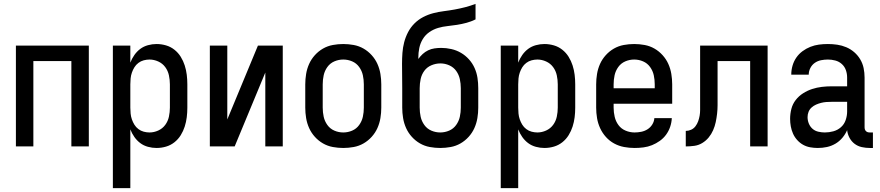

<svg xmlns="http://www.w3.org/2000/svg" viewBox="-20 -755 4540 990"><path d="M62 0V-520H438V0H348V-440H152V0Z M562 215V-520H652V-432Q660 -453 673 -471.5Q686 -490 703.5 -503Q721 -516 743 -522Q765 -528 787 -528Q812 -528 836 -521Q860 -514 879.5 -498.5Q899 -483 912 -462Q925 -441 932.5 -417.5Q940 -394 943 -369.5Q946 -345 946 -320V-200Q946 -175 943 -150.5Q940 -126 932.5 -102.5Q925 -79 912 -58Q899 -37 879.5 -21.5Q860 -6 836 1Q812 8 787 8Q765 8 743 2Q721 -4 703.5 -17Q686 -30 673 -48.5Q660 -67 652 -88V215ZM751 -72Q774 -72 796 -82Q818 -92 832 -111Q846 -130 851 -153.5Q856 -177 856 -200V-320Q856 -343 851 -366.5Q846 -390 832 -409Q818 -428 796 -438Q774 -448 751 -448Q736 -448 721 -444Q706 -440 693.5 -430.5Q681 -421 673 -408Q665 -395 660 -380.5Q655 -366 653.5 -350.5Q652 -335 652 -320V-200Q652 -185 653.5 -169.5Q655 -154 660 -139.5Q665 -125 673 -112Q681 -99 693.5 -89.5Q706 -80 721 -76Q736 -72 751 -72Z M1062 0V-520H1152V-139L1310 -520H1438V0H1348V-381L1190 0Z M1750 8Q1723 8 1696 3Q1669 -2 1645.5 -15.5Q1622 -29 1603.5 -49.5Q1585 -70 1574 -94.5Q1563 -119 1558.5 -146Q1554 -173 1554 -200V-320Q1554 -347 1558.5 -374Q1563 -401 1574 -425.5Q1585 -450 1603.5 -470.5Q1622 -491 1645.5 -504.5Q1669 -518 1696 -523Q1723 -528 1750 -528Q1777 -528 1804 -523Q1831 -518 1854.5 -504.5Q1878 -491 1896.5 -470.5Q1915 -450 1926 -425.5Q1937 -401 1941.5 -374Q1946 -347 1946 -320V-200Q1946 -173 1941.5 -146Q1937 -119 1926 -94.5Q1915 -70 1896.5 -49.5Q1878 -29 1854.5 -15.5Q1831 -2 1804 3Q1777 8 1750 8ZM1750 -72Q1774 -72 1796 -81.5Q1818 -91 1832 -110.5Q1846 -130 1851 -153Q1856 -176 1856 -200V-320Q1856 -344 1851 -367Q1846 -390 1832 -409.5Q1818 -429 1796 -438.5Q1774 -448 1750 -448Q1726 -448 1704 -438.5Q1682 -429 1668 -409.5Q1654 -390 1649 -367Q1644 -344 1644 -320V-200Q1644 -176 1649 -153Q1654 -130 1668 -110.5Q1682 -91 1704 -81.5Q1726 -72 1750 -72Z M2250 8Q2223 8 2196 3Q2169 -2 2145.5 -15.5Q2122 -29 2103.5 -49.5Q2085 -70 2074 -94.5Q2063 -119 2058.5 -146Q2054 -173 2054 -200V-300Q2054 -332 2053.5 -363.5Q2053 -395 2053 -426Q2053 -454 2055 -482Q2057 -510 2064 -537Q2071 -564 2084 -589Q2097 -614 2117 -634Q2137 -654 2162 -667Q2187 -680 2214 -687Q2241 -694 2269 -697.5Q2297 -701 2324.5 -706Q2352 -711 2379 -718Q2406 -725 2432 -735V-655Q2410 -644 2386 -637.5Q2362 -631 2337 -627Q2312 -623 2287.5 -620.5Q2263 -618 2239 -611Q2215 -604 2194 -589.5Q2173 -575 2160 -553.5Q2147 -532 2142 -507.5Q2137 -483 2137 -458V-451Q2147 -465 2159.5 -476.5Q2172 -488 2187.5 -495.5Q2203 -503 2220.5 -505.5Q2238 -508 2255 -508Q2281 -508 2307.5 -502Q2334 -496 2357 -482.5Q2380 -469 2398 -449Q2416 -429 2427 -404.5Q2438 -380 2442 -353.5Q2446 -327 2446 -300V-200Q2446 -173 2441.5 -146Q2437 -119 2426 -94.5Q2415 -70 2396.5 -49.5Q2378 -29 2354.5 -15.5Q2331 -2 2304 3Q2277 8 2250 8ZM2250 -72Q2274 -72 2296 -81.5Q2318 -91 2332 -110.5Q2346 -130 2351 -153Q2356 -176 2356 -200V-300Q2356 -324 2351 -347Q2346 -370 2332.5 -389Q2319 -408 2297 -418Q2275 -428 2251 -428Q2227 -428 2204.5 -418.5Q2182 -409 2168 -390Q2154 -371 2149 -347.5Q2144 -324 2144 -300V-200Q2144 -176 2149 -153Q2154 -130 2168 -110.5Q2182 -91 2204 -81.5Q2226 -72 2250 -72Z M2562 215V-520H2652V-432Q2660 -453 2673 -471.5Q2686 -490 2703.5 -503Q2721 -516 2743 -522Q2765 -528 2787 -528Q2812 -528 2836 -521Q2860 -514 2879.5 -498.5Q2899 -483 2912 -462Q2925 -441 2932.5 -417.5Q2940 -394 2943 -369.5Q2946 -345 2946 -320V-200Q2946 -175 2943 -150.5Q2940 -126 2932.5 -102.5Q2925 -79 2912 -58Q2899 -37 2879.5 -21.5Q2860 -6 2836 1Q2812 8 2787 8Q2765 8 2743 2Q2721 -4 2703.5 -17Q2686 -30 2673 -48.5Q2660 -67 2652 -88V215ZM2751 -72Q2774 -72 2796 -82Q2818 -92 2832 -111Q2846 -130 2851 -153.5Q2856 -177 2856 -200V-320Q2856 -343 2851 -366.5Q2846 -390 2832 -409Q2818 -428 2796 -438Q2774 -448 2751 -448Q2736 -448 2721 -444Q2706 -440 2693.5 -430.5Q2681 -421 2673 -408Q2665 -395 2660 -380.5Q2655 -366 2653.5 -350.5Q2652 -335 2652 -320V-200Q2652 -185 2653.5 -169.5Q2655 -154 2660 -139.5Q2665 -125 2673 -112Q2681 -99 2693.5 -89.5Q2706 -80 2721 -76Q2736 -72 2751 -72Z M3252 8Q3225 8 3198 3Q3171 -2 3147 -15Q3123 -28 3104.5 -48.5Q3086 -69 3074.5 -94Q3063 -119 3058.5 -146Q3054 -173 3054 -200V-320Q3054 -347 3058.5 -374Q3063 -401 3074 -425.5Q3085 -450 3103.5 -470.5Q3122 -491 3145.5 -504.5Q3169 -518 3196 -523Q3223 -528 3250 -528Q3277 -528 3304 -523Q3331 -518 3354.5 -504.5Q3378 -491 3396.5 -470.5Q3415 -450 3426 -425.5Q3437 -401 3441.5 -374Q3446 -347 3446 -320V-220H3144V-200Q3144 -176 3149.5 -152.5Q3155 -129 3169 -110Q3183 -91 3205.5 -81.5Q3228 -72 3252 -72Q3269 -72 3286.5 -75.5Q3304 -79 3319 -88.5Q3334 -98 3343.5 -113.5Q3353 -129 3354 -146H3444Q3443 -123 3435.5 -101Q3428 -79 3414.5 -60.5Q3401 -42 3382 -28.5Q3363 -15 3342 -6.5Q3321 2 3298 5Q3275 8 3252 8ZM3356 -300V-320Q3356 -344 3351 -367Q3346 -390 3332 -409.5Q3318 -429 3296 -438.5Q3274 -448 3250 -448Q3226 -448 3204 -438.5Q3182 -429 3168 -409.5Q3154 -390 3149 -367Q3144 -344 3144 -320V-300Z M3516 0V-80Q3530 -80 3543.5 -86Q3557 -92 3566 -104Q3575 -116 3580 -130Q3585 -144 3587.5 -158.5Q3590 -173 3590 -187.5Q3590 -202 3590 -217V-520H3938V0H3848V-440H3680V-257Q3680 -235 3680 -213Q3680 -191 3677.5 -169Q3675 -147 3670.5 -125.5Q3666 -104 3657 -83.5Q3648 -63 3634 -46Q3620 -29 3601 -17.5Q3582 -6 3560 -3Q3538 0 3516 0Z M4197 8Q4177 8 4157.5 4.5Q4138 1 4121 -8.5Q4104 -18 4090.5 -33Q4077 -48 4069 -66Q4061 -84 4057.5 -103.5Q4054 -123 4054 -142Q4054 -168 4060.5 -193.5Q4067 -219 4083 -239.5Q4099 -260 4121 -274Q4143 -288 4167.5 -296Q4192 -304 4217.5 -307Q4243 -310 4269 -310H4348V-355Q4348 -375 4341.5 -393.5Q4335 -412 4320.5 -425Q4306 -438 4287 -443Q4268 -448 4249 -448Q4231 -448 4213.5 -444.5Q4196 -441 4181.5 -431Q4167 -421 4158.5 -404.5Q4150 -388 4150 -370H4060V-371Q4060 -394 4066.5 -416.5Q4073 -439 4086 -458Q4099 -477 4118 -491Q4137 -505 4158.5 -513.5Q4180 -522 4202.5 -525Q4225 -528 4249 -528Q4273 -528 4297 -524.5Q4321 -521 4343.5 -511.5Q4366 -502 4384.5 -486Q4403 -470 4415.5 -449Q4428 -428 4433 -404Q4438 -380 4438 -355V-99Q4438 -93 4439.5 -88Q4441 -83 4445 -79Q4449 -75 4454 -73.5Q4459 -72 4465 -72H4481V8H4465Q4444 8 4423.5 3.5Q4403 -1 4386.5 -13.5Q4370 -26 4360 -45Q4350 -64 4348 -84Q4339 -63 4323.5 -44.5Q4308 -26 4287.5 -14Q4267 -2 4244 3Q4221 8 4197 8ZM4233 -72Q4255 -72 4277 -78Q4299 -84 4316 -99Q4333 -114 4340.5 -136Q4348 -158 4348 -180V-230H4269Q4255 -230 4241 -229Q4227 -228 4213.5 -224.5Q4200 -221 4187.5 -215.5Q4175 -210 4164.5 -200.5Q4154 -191 4149 -178Q4144 -165 4144 -151Q4144 -134 4150.5 -118Q4157 -102 4169.5 -91Q4182 -80 4199 -76Q4216 -72 4233 -72Z"/></svg>

Font: Iosevka SS18 Medium
Style: Regular
Weight: 500
Monospace: yes
Designer: Belleve Invis
Foundry: Belleve Invis
Version: Version 25.1.1; ttfautohint (v1.8.4)